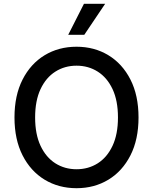

<svg xmlns="http://www.w3.org/2000/svg" viewBox="-20 -984 808 1014"><path d="M384.2 9.9Q289.8 9.9 215.7 -35Q141.7 -79.9 99.1 -163.7Q56.5 -247.5 56.5 -363.6Q56.5 -480.1 99.1 -563.7Q141.7 -647.4 215.7 -692.3Q289.8 -737.2 384.2 -737.2Q478.3 -737.2 552.4 -692.3Q626.4 -647.4 669 -563.7Q711.6 -480.1 711.6 -363.6Q711.6 -247.5 669 -163.7Q626.4 -79.9 552.4 -35Q478.3 9.9 384.2 9.9ZM384.2 -90.2Q446.7 -90.2 496.3 -121.6Q545.8 -153.1 574.4 -214.1Q603 -275.2 603 -363.6Q603 -452.4 574.4 -513.3Q545.8 -574.2 496.3 -605.6Q446.7 -637.1 384.2 -637.1Q321.7 -637.1 272.2 -605.6Q222.7 -574.2 194.1 -513.3Q165.5 -452.4 165.5 -363.6Q165.5 -275.2 194.1 -214.1Q222.7 -153.1 272.2 -121.6Q321.7 -90.2 384.2 -90.2ZM425.1 -800.1H340.2L423.3 -963.8H535.2Z"/></svg>

Font: Linik Sans Medium
Style: Regular
Weight: 500
Designer: Rasmus Andersson (font), Cristiano Sobral (main changes)
Foundry: rsms
Version: Version 3.018;June 1, 2022;FontCreator 14.0.0.2814 64-bit; t